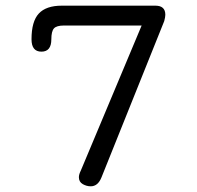

<svg xmlns="http://www.w3.org/2000/svg" viewBox="-20 -651 698 681"><path d="M301.8 9.8Q287.1 9.8 273.4 2Q259.8 -5.9 259.8 -22.5Q259.8 -32.2 266.6 -45.9L482.4 -560.5H207Q180.7 -560.5 171.4 -550.3Q162.1 -540 162.1 -511.7Q162.1 -467.8 127 -467.8Q91.8 -467.8 91.8 -511.7Q91.8 -575.2 117.7 -603Q143.6 -630.9 199.2 -630.9H531.2Q566.4 -630.9 566.4 -598.6Q566.4 -590.8 562.5 -576.2L339.8 -21.5Q327.1 9.8 301.8 9.8Z"/></svg>

Font: Jura
Style: DemiBold
Weight: 600
Version: Version 2.4